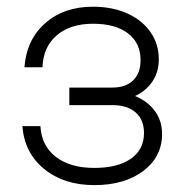

<svg xmlns="http://www.w3.org/2000/svg" viewBox="-20 -530 536 558"><path d="M372.5 -251Q409 -236 430 -207.5Q451 -179 451 -140.5Q451 -74.5 396.5 -33.2Q342 8 254 8Q165.5 8 108.2 -39Q51 -86 45 -163.5H97.5Q100.5 -106.5 142.2 -74.2Q184 -42 254 -42Q322.5 -42 360.5 -68.8Q398.5 -95.5 398.5 -143.5Q398.5 -182 374.2 -203.2Q350 -224.5 306.5 -224.5H181.5V-275.5H306.5Q345.5 -275.5 367 -296.5Q388.5 -317.5 388.5 -355Q388.5 -405 352 -433Q315.5 -461 250.5 -461Q184 -461 144.8 -427.2Q105.5 -393.5 103.5 -334.5H51Q57 -414.5 111.2 -462.5Q165.5 -510.5 250 -510.5Q306.5 -510.5 349.8 -491Q393 -471.5 417.2 -437Q441.5 -402.5 441.5 -357.5Q441.5 -321 423.2 -293.5Q405 -266 372.5 -251Z"/></svg>

Font: Overused Grotesk Light
Style: Regular
Weight: 300
Version: Version 0.004